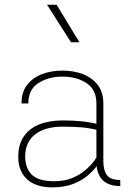

<svg xmlns="http://www.w3.org/2000/svg" viewBox="-20 -786 541 811"><path d="M243.7 -487.8Q196.3 -487.8 157 -472.7Q117.7 -457.5 94.2 -427Q70.8 -396.5 70.8 -349.1H99.6Q99.6 -407.7 142.1 -435.1Q184.6 -462.4 243.7 -462.4Q303.2 -462.4 345.2 -435.1Q387.2 -407.7 387.2 -349.1V-104Q387.2 -68.8 398.7 -45.9Q410.2 -22.9 432.6 -11.5Q455.1 0 488.3 0L487.8 -25.9Q446.3 -25.9 431.4 -46.4Q416.5 -66.9 416.5 -106V-349.1Q416.5 -396.5 393.1 -427Q369.6 -457.5 330.6 -472.7Q291.5 -487.8 243.7 -487.8ZM413.1 -122.6 396 -132.8Q389.6 -122.6 376 -104.2Q362.3 -85.9 339.6 -66.7Q316.9 -47.4 284.7 -33.9Q252.4 -20.5 209 -20.5Q142.6 -20.5 114.5 -48.1Q86.4 -75.7 86.4 -125.5Q86.4 -185.1 127.9 -218Q169.4 -251 246.1 -251Q293.5 -251 328.1 -247.8Q362.8 -244.6 396 -235.4L404.8 -258.8Q367.7 -269 328.9 -273.2Q290 -277.3 246.1 -277.3Q187.5 -277.3 145.3 -260.3Q103 -243.2 80.1 -209Q57.1 -174.8 57.1 -123.5Q57.1 -63 94.2 -28.8Q131.3 5.4 200.7 5.4Q251.5 5.4 288.6 -9Q325.7 -23.4 350.8 -44.9Q376 -66.4 391.1 -87.6Q406.2 -108.9 413.1 -122.6ZM315.4 -607.4 219.2 -766.1H178.7L279.8 -607.4Z"/></svg>

Font: Estedad-FD-VF Thin
Style: Regular
Weight: 100
Designer: Amin Abedi
Version: Version 5.0